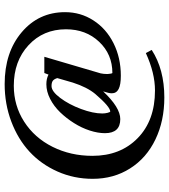

<svg xmlns="http://www.w3.org/2000/svg" viewBox="30 -746 732 832"><g transform="rotate(-90 396.0 -330.0)"><path d="M389.6 16.1Q288.1 16.1 207.8 -22.5Q127.4 -61 82.3 -132.1Q37.1 -203.1 37.1 -294.4Q37.1 -375.5 68.6 -446.5Q100.1 -517.6 154.5 -567.9Q209 -618.2 285.2 -647Q361.3 -675.8 447.8 -675.8Q585 -675.8 672.1 -602.1Q759.3 -528.3 759.3 -414.1Q759.3 -346.7 723.6 -291.3Q688 -235.8 624.8 -204.1Q561.5 -172.4 483.9 -172.4Q444.8 -172.4 426.3 -181.9Q407.7 -191.4 407.7 -211.9Q407.7 -223.6 416 -249Q346.2 -174.8 295.9 -174.8Q234.9 -174.8 234.9 -241.2Q234.9 -271.5 246.3 -306.9Q257.8 -342.3 278.6 -375.2Q299.3 -408.2 325.4 -435.3Q351.6 -462.4 383.5 -478.8Q415.5 -495.1 446.8 -495.1Q471.2 -495.1 488.8 -485.8L495.6 -503.9H565.9L494.1 -259.8Q491.2 -247.1 491.2 -230Q491.2 -226.1 492.7 -217.5Q494.1 -209 495.6 -209Q576.7 -209 630.9 -266.4Q685.1 -323.7 685.1 -410.2Q685.1 -508.8 616 -572.5Q546.9 -636.2 440.4 -636.2Q354.5 -636.2 284.7 -591.3Q214.8 -546.4 175.8 -468.3Q136.7 -390.1 136.7 -295.4Q136.7 -174.3 213.4 -99.4Q290 -24.4 419.9 -24.4Q495.6 -24.4 582 -64L595.7 -38.6Q511.2 16.1 389.6 16.1ZM328.6 -218.3Q349.1 -218.3 404.8 -283.2Q434.1 -318.4 454.1 -380.4L473.6 -447.8Q469.2 -461.9 461.7 -467.3Q454.1 -472.7 439 -472.7Q416 -472.7 387.7 -435.1Q359.4 -397.5 339.8 -345Q320.3 -292.5 320.3 -252.9Q320.3 -240.7 323.2 -229.5Q326.2 -218.3 328.6 -218.3Z"/></g></svg>

Font: Elstob 18pt
Style: Bold
Weight: 700
Designer: Peter S. Baker
Version: Version 1.015